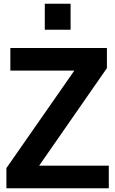

<svg xmlns="http://www.w3.org/2000/svg" viewBox="-20 -1000 611 1020"><path d="M355 -842V-980H218V-842ZM558 0V-120H188L548 -638V-745H35V-625H375L14 -107V0Z"/></svg>

Font: Plus Jakarta Sans
Style: Bold
Weight: 700
Designer: Gumpita Rahayu
Foundry: Tokotype
Version: Version 2.071;gftools[0.9.30]